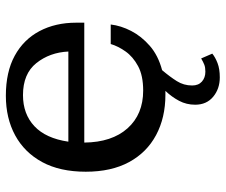

<svg xmlns="http://www.w3.org/2000/svg" viewBox="-76 -486 752 639"><g transform="rotate(-90 299.5 -166.0)"><path d="M304 9Q228 9 170 -22Q112 -53 80 -112Q48 -171 48 -256Q48 -342 80 -401Q112 -460 169 -491Q226 -522 301 -522Q380 -522 434 -492.5Q488 -463 516 -410Q544 -357 544 -288V-261H145Q146 -169 192.5 -117Q239 -65 318 -65Q368 -65 399.5 -82Q431 -99 448.5 -124Q466 -149 473 -173H538Q534 -139 516.5 -105Q499 -71 467 -43Q435 -15 386 -2Q364 24 349.5 47Q335 70 335 98Q335 119 348 130.5Q361 142 381 142Q395 142 404 138.5Q413 135 425 128L441 165Q429 175 409.5 182.5Q390 190 362 190Q324 190 297.5 168Q271 146 271 108Q271 79 284 54.5Q297 30 317 9Q311 9 304 9ZM448 -314Q445 -376 409.5 -420.5Q374 -465 303 -465Q240 -465 199.5 -427Q159 -389 148 -314Z"/></g></svg>

Font: Montagu Slab 16pt
Style: Regular
Weight: 400
Designer: Florian Karsten
Foundry: Florian Karsten
Version: Version 1.000; ttfautohint (v1.8.3)